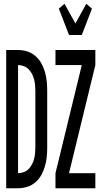

<svg xmlns="http://www.w3.org/2000/svg" viewBox="-20 -1001 540 1021"><path d="M13 0V-735H76Q101 -735 125 -727.5Q149 -720 168.5 -703Q188 -686 200 -664Q212 -642 219 -618Q226 -594 228.5 -569Q231 -544 231 -519V-216Q231 -191 228.5 -166Q226 -141 219 -117Q212 -93 200 -71Q188 -49 168.5 -32Q149 -15 125 -7.5Q101 0 76 0ZM76 -80Q91 -80 106 -85.5Q121 -91 131.5 -101.5Q142 -112 149.5 -126Q157 -140 161 -155Q165 -170 166.5 -185.5Q168 -201 168 -216V-519Q168 -534 166.5 -549.5Q165 -565 161 -580Q157 -595 149.5 -609Q142 -623 131.5 -633.5Q121 -644 106 -649.5Q91 -655 76 -655ZM347 -815 293 -955 323 -981 381 -876 439 -981 469 -955 415 -815ZM275 0V-80L415 -655H275V-735H487V-655L347 -80H487V0Z"/></svg>

Font: Iosevka Term Medium
Style: Regular
Weight: 500
Monospace: yes
Designer: Belleve Invis
Foundry: Belleve Invis
Version: Version 26.3.1